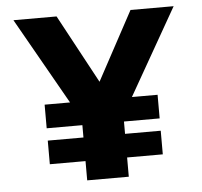

<svg xmlns="http://www.w3.org/2000/svg" viewBox="-48 -694 783 745"><g transform="rotate(-5 343.0 -322.0)"><path d="M262 -75H123V-167H262V-215H123V-307H222L31 -644H199L343 -377L487 -644H655L463 -307H563V-215H424V-167H563V-75H424V0H262Z"/></g></svg>

Font: Kanit SemiBold
Style: Regular
Weight: 600
Designer: Katatrad Team
Foundry: CadsonDemak
Version: Version 1.030